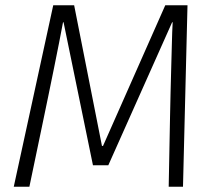

<svg xmlns="http://www.w3.org/2000/svg" viewBox="-20 -705 813 725"><path d="M617 0 622 -261Q623 -304 624 -352.5Q625 -401 626.5 -448.5Q628 -496 629 -540.5Q630 -585 632 -621H630L389 -81H331L220 -621H218Q212 -587 203 -543Q194 -499 184 -448Q174 -397 162 -340.5Q150 -284 138 -225L91 0H32L181 -685H260L365 -154H369L604 -685H688L671 0Z"/></svg>

Font: Glekhifnjqigglhiwekvrgaqftz
Style: Regular
Weight: 300
Italic angle: -8°
Designer: Carrois Corporate & Edenspiekermann
Foundry: Carrois Corporate GbR & Edenspiekermann AG
Version: Version 2.001